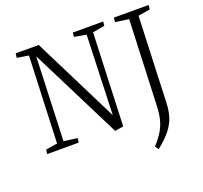

<svg xmlns="http://www.w3.org/2000/svg" viewBox="-154 -889 1367 1293"><g transform="rotate(-20 529.5 -242.0)"><path d="M557 -95 577 -665 491 -680 494 -710H712L709 -680L623 -665L597 0L536 10L208 -644L185 -44L282 -31L278 0H52L56 -31L139 -44L164 -666L81 -679L85 -710H250ZM882 -665 785 -679 789 -710H1038L1034 -679L949 -665L925 -51Q923 5 909.5 49Q896 93 863 135Q830 177 769 226L752 200Q789 160 811.5 123Q834 86 844.5 44.5Q855 3 857 -50Z"/></g></svg>

Font: Literata 36pt Light
Style: Italic
Weight: 300
Italic angle: -2°
Designer: Latin by Veronika Burian and Jose Scaglione. Greek by Irene Vlachou. Cyrillic by Vera Evstafieva
Foundry: TypeTogether
Version: Version 3.002